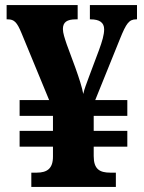

<svg xmlns="http://www.w3.org/2000/svg" viewBox="-20 -734 567 754"><path d="M103 0H435V-56H413C371 -56 348 -70 348 -121V-158H480V-220H348V-279H480V-341H354L451 -581C476 -643 487 -658 515 -658H518V-714H333V-658H336C370 -658 389 -646 389 -619C389 -597 381 -571 369 -538L330 -434C320 -406 311 -385 307 -365C302 -392 291 -426 276 -468L242 -560C234 -584 227 -604 227 -620C227 -647 243 -658 278 -658H285V-714H6V-658H11C36 -658 47 -646 64 -605L173 -341H57V-279H188V-220H57V-158H188V-119C188 -72 165 -56 124 -56H103Z"/></svg>

Font: Noto Serif Bengali SemiCondensed ExtraBold
Style: Regular
Weight: 800
Width: 4
Designer: Juan Bruce, Universal Thirst, Indian Type Foundry and the Monotype Design Team.
Foundry: Monotype Imaging Inc.
Version: Version 2.003